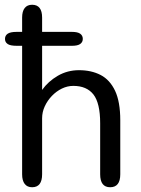

<svg xmlns="http://www.w3.org/2000/svg" viewBox="-20 -782 592 807"><path d="M1 -618.5Q1 -632.5 12.2 -640.2Q23.5 -648 50 -648H282.5Q306.5 -648 317.2 -640.2Q328 -632.5 328 -618.5Q328 -605 317.2 -597.2Q306.5 -589.5 282.5 -589.5H50Q23.5 -589.5 12.2 -597Q1 -604.5 1 -618.5ZM443 5Q401 5 401 -49.5V-264Q401 -348.5 372.8 -384.8Q344.5 -421 288 -421Q263.5 -421 240.2 -409.8Q217 -398.5 198.2 -379Q179.5 -359.5 168.2 -335.2Q157 -311 157 -285V-49.5Q157 5 115 5Q94.5 5 83.8 -9Q73 -23 73 -49.5V-708Q73 -734.5 83.8 -748.2Q94.5 -762 115 -762Q157 -762 157 -708V-404Q182.5 -440 223 -463.5Q263.5 -487 312 -487Q364 -487 403 -466.8Q442 -446.5 463.8 -400.2Q485.5 -354 485.5 -276.5V-49.5Q485.5 5 443 5Z"/></svg>

Font: Sono
Style: Regular
Weight: 400
Designer: Tyler Finck
Foundry: Tyler Finck
Version: Version 2.112